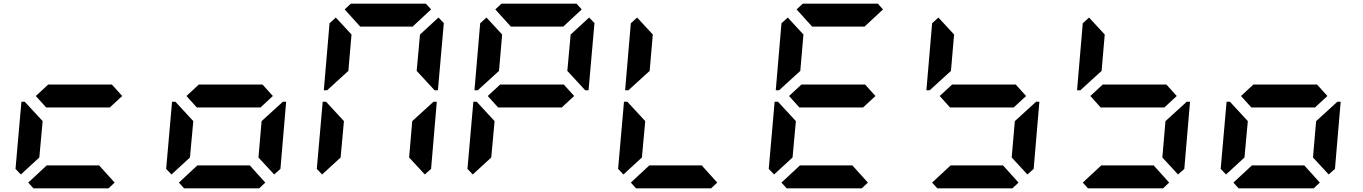

<svg xmlns="http://www.w3.org/2000/svg" viewBox="-20 -1020 7384 1040"><path d="M93 -75 64 -105 96 -469H114L126 -456L211 -364L193 -167ZM586 -562 642 -500 575 -438H230L174 -500L241 -562ZM601 -31 568 0H161L133 -31L233 -124H517Z M909 -75 880 -105 912 -469H930L942 -456L1027 -364L1009 -167ZM1402 -562 1458 -500 1391 -438H1046L990 -500L1057 -562ZM1417 -31 1384 0H977L949 -31L1049 -124H1333ZM1498 -456 1512 -469H1530L1499 -105L1465 -75L1380 -167L1397 -364Z M1725 -75 1696 -105 1728 -469H1746L1758 -456L1843 -364L1825 -167ZM1766 -544 1752 -531H1734L1765 -894L1799 -925L1884 -833L1867 -636ZM1847 -969 1880 -1000H2287L2315 -969L2215 -876H1931ZM2355 -925 2384 -895 2352 -531H2334L2322 -544L2237 -636L2255 -833ZM2314 -456 2328 -469H2346L2315 -105L2281 -75L2196 -167L2213 -364Z M2541 -75 2512 -105 2544 -469H2562L2574 -456L2659 -364L2641 -167ZM2582 -544 2568 -531H2550L2581 -894L2615 -925L2700 -833L2683 -636ZM3034 -562 3090 -500 3023 -438H2678L2622 -500L2689 -562ZM2663 -969 2696 -1000H3103L3131 -969L3031 -876H2747ZM3171 -925 3200 -895 3168 -531H3150L3138 -544L3053 -636L3071 -833Z M3357 -75 3328 -105 3360 -469H3378L3390 -456L3475 -364L3457 -167ZM3398 -544 3384 -531H3366L3397 -894L3431 -925L3516 -833L3499 -636ZM3865 -31 3832 0H3425L3397 -31L3497 -124H3781Z M4173 -75 4144 -105 4176 -469H4194L4206 -456L4291 -364L4273 -167ZM4214 -544 4200 -531H4182L4213 -894L4247 -925L4332 -833L4315 -636ZM4666 -562 4722 -500 4655 -438H4310L4254 -500L4321 -562ZM4295 -969 4328 -1000H4735L4763 -969L4663 -876H4379ZM4681 -31 4648 0H4241L4213 -31L4313 -124H4597Z M5030 -544 5016 -531H4998L5029 -894L5063 -925L5148 -833L5131 -636ZM5482 -562 5538 -500 5471 -438H5126L5070 -500L5137 -562ZM5497 -31 5464 0H5057L5029 -31L5129 -124H5413ZM5578 -456 5592 -469H5610L5579 -105L5545 -75L5460 -167L5477 -364Z M5846 -544 5832 -531H5814L5845 -894L5879 -925L5964 -833L5947 -636ZM6298 -562 6354 -500 6287 -438H5942L5886 -500L5953 -562ZM6313 -31 6280 0H5873L5845 -31L5945 -124H6229ZM6394 -456 6408 -469H6426L6395 -105L6361 -75L6276 -167L6293 -364Z M6621 -75 6592 -105 6624 -469H6642L6654 -456L6739 -364L6721 -167ZM7114 -562 7170 -500 7103 -438H6758L6702 -500L6769 -562ZM7129 -31 7096 0H6689L6661 -31L6761 -124H7045ZM7210 -456 7224 -469H7242L7211 -105L7177 -75L7092 -167L7109 -364Z"/></svg>

Font: DSEG7 Classic Mini
Style: Bold Italic
Weight: 700
Italic angle: -5°
Designer: Keshikan(Twitter:@keshinomi_88pro)
Version: Version 0.46